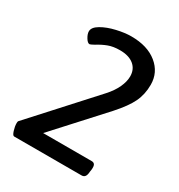

<svg xmlns="http://www.w3.org/2000/svg" viewBox="-168 -821 871 934"><g transform="rotate(30 267.5 -353.5)"><path d="M26 -62Q26 -71 28 -74L330 -406Q360 -439 375.5 -472.5Q391 -506 391 -535Q391 -575 363 -598Q335 -621 285 -621Q247 -621 219.5 -610.5Q192 -600 165 -583Q145 -572 141 -572Q130 -572 118.5 -591Q107 -610 107 -625Q107 -648 139.5 -667Q172 -686 217.5 -696.5Q263 -707 299 -707Q390 -707 444 -663Q498 -619 498 -550Q498 -496 477 -452Q456 -408 403 -349L162 -85H435Q447 -85 452 -76.5Q457 -68 455 -49L453 -36Q452 -17 445.5 -8.5Q439 0 427 0H48Q40 0 33 -22Q26 -44 26 -62Z"/></g></svg>

Font: Asap-MediumItalic
Style: Italic
Weight: 500
Italic angle: -6°
Designer: Pablo Cosgaya
Foundry: Omnibus-Type
Version: Version 2.000; ttfautohint (v1.8)